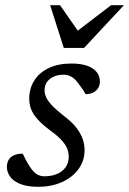

<svg xmlns="http://www.w3.org/2000/svg" viewBox="-20 -709 497 739"><path d="M67.5 -117.5Q74 -104.5 80.2 -92Q86.5 -79.5 99 -61.5Q111.5 -43.5 124 -37Q136.5 -30.5 151.5 -30.5Q177.5 -30.5 198.5 -39Q219.5 -47.5 232 -64.5Q244.5 -81.5 244.5 -105.5Q244.5 -122 238.5 -137.2Q232.5 -152.5 216.5 -170Q200.5 -187.5 170 -209.5Q140 -232 123 -251.8Q106 -271.5 99.2 -290.2Q92.5 -309 92.5 -329Q92.5 -368 111.8 -398.8Q131 -429.5 167.5 -447Q204 -464.5 255 -464.5Q291.5 -464.5 315.8 -455.8Q340 -447 352.2 -431.5Q364.5 -416 364.5 -395Q364.5 -381 357.8 -370Q351 -359 338.8 -352.8Q326.5 -346.5 309.5 -346.5Q304 -357 297 -367Q290 -377 278 -392.5Q266.5 -407.5 253.2 -414.5Q240 -421.5 226 -421.5Q193 -421.5 172.2 -405.2Q151.5 -389 151.5 -361Q151.5 -348 157.8 -334.2Q164 -320.5 180.2 -303.2Q196.5 -286 227 -262Q258 -238.5 274.8 -216.2Q291.5 -194 298.5 -173.2Q305.5 -152.5 305.5 -131.5Q305.5 -90 282 -58Q258.5 -26 218.2 -8Q178 10 127 10Q85 10 58.2 -0.8Q31.5 -11.5 19 -29Q6.5 -46.5 6.5 -66.5Q6.5 -81.5 12.8 -93Q19 -104.5 32.8 -111Q46.5 -117.5 67.5 -117.5ZM457 -689 303.5 -524.5H225.5L173 -689H211L285 -583H269L407.5 -689Z"/></svg>

Font: Newsreader
Style: Italic
Weight: 400
Italic angle: -17°
Designer: Hugues Gentile
Foundry: Production Type
Version: Version 1.003